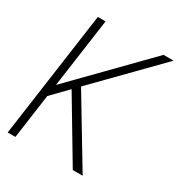

<svg xmlns="http://www.w3.org/2000/svg" viewBox="-167 -813 865 926"><g transform="rotate(30 265.5 -350.0)"><path d="M428.5 0H373.5L173.5 -335L88.5 -247.5L54 0H11L109 -700H152L98 -315L475 -700H531L206.5 -369Z"/></g></svg>

Font: Urbanist ExtraLight
Style: Italic
Weight: 250
Version: Version 1.303